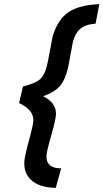

<svg xmlns="http://www.w3.org/2000/svg" viewBox="-20 -776 499 926"><path d="M188 -312Q250 -281 250 -228Q250 -202 227 -122.5Q204 -43 204 -21Q204 36 275 36L249 130Q177 129 137 98Q97 67 97 10Q97 -15 119 -96Q141 -177 141 -196Q141 -247 72 -279L91 -359Q154 -375 175 -395.5Q196 -416 206 -458Q210 -473 221.5 -535Q233 -597 234 -601Q259 -683 310.5 -717.5Q362 -752 459 -756L441 -662Q390 -658 365.5 -635.5Q341 -613 331 -571L308 -448Q294 -389 267.5 -359.5Q241 -330 188 -312Z"/></svg>

Font: Titillium Web SemiBold
Style: Italic
Weight: 600
Italic angle: -13°
Version: Version 1.002;PS 57.000;hotconv 1.0.70;makeotf.lib2.5.55311